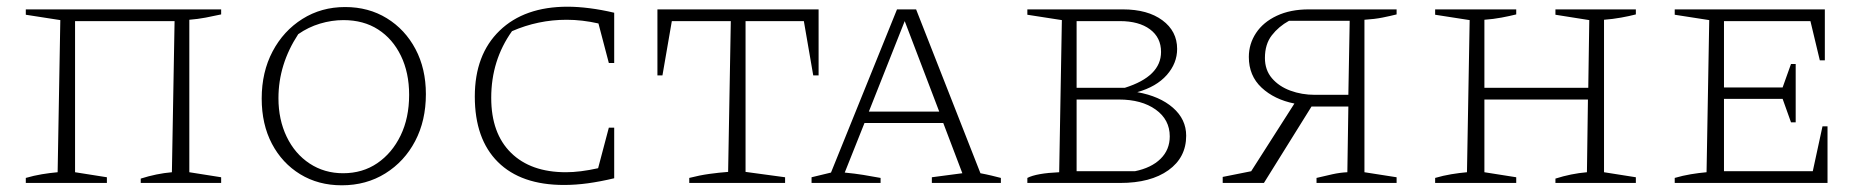

<svg xmlns="http://www.w3.org/2000/svg" viewBox="-20 -546 5576 573"><path d="M204 -483V-32L299 -17V0H57V-15Q81 -22 105 -26Q129 -30 152 -32L160 -486L57 -502V-518H640V-503Q618 -498 594 -493.5Q570 -489 545 -487V-32L640 -17V0H400V-13Q447 -28 493 -32L501 -483Z M1000 7Q930 7 876 -26Q822 -59 791.5 -117Q761 -175 761 -252Q761 -331 793.5 -392.5Q826 -454 882.5 -489.5Q939 -525 1010 -525Q1080 -525 1134.5 -491.5Q1189 -458 1220 -399.5Q1251 -341 1251 -265Q1251 -186 1219 -125Q1187 -64 1130 -28.5Q1073 7 1000 7ZM1004 -29Q1062 -29 1106 -59Q1150 -89 1175.5 -141.5Q1201 -194 1201 -263Q1201 -329 1176.5 -379.5Q1152 -430 1108.5 -458Q1065 -486 1005 -486Q970 -486 935 -475.5Q900 -465 870 -444Q811 -354 811 -253Q811 -189 835.5 -138Q860 -87 904 -58Q948 -29 1004 -29Z M1663 6Q1535 6 1466 -62.5Q1397 -131 1397 -258Q1397 -383 1471 -454.5Q1545 -526 1674 -526Q1704 -526 1739.5 -521.5Q1775 -517 1813 -508V-358H1797L1766 -476Q1717 -487 1671 -487Q1586 -487 1508 -453Q1446 -366 1446 -254Q1446 -148 1505 -90Q1564 -32 1669 -32Q1690 -32 1714 -35Q1738 -38 1765 -44L1797 -165H1813V-14Q1771 -4 1734.5 1Q1698 6 1663 6Z M2423 -518V-321H2407L2379 -483H2205V-33L2323 -17V0H2037V-15Q2068 -23 2097 -27Q2126 -31 2153 -33L2161 -483H1985L1957 -321H1942V-518Z M2906 -29Q2917 -27 2923.5 -25.5Q2930 -24 2939 -22Q2948 -20 2967 -15V0H2761V-17L2852 -29L2795 -179H2560L2501 -31Q2532 -28 2556.5 -24Q2581 -20 2608 -15V0H2402V-17L2460 -31L2657 -518H2714ZM2573 -213H2783L2680 -483Z M3374 -271Q3441 -259 3480.5 -224.5Q3520 -190 3520 -141Q3520 -76 3467 -38Q3414 0 3323 0H3046V-15Q3073 -29 3141 -32L3149 -486L3046 -502V-518H3331Q3405 -518 3449 -485.5Q3493 -453 3493 -400Q3493 -357 3462 -322Q3431 -287 3374 -271ZM3322 -483H3193V-284H3337Q3445 -318 3445 -391Q3445 -434 3412 -458.5Q3379 -483 3322 -483ZM3319 -249H3193V-35H3367Q3416 -45 3443.5 -72Q3471 -99 3471 -139Q3471 -189 3429 -219Q3387 -249 3319 -249Z M3629 0V-18L3714 -35L3843 -237Q3783 -249 3745 -284.5Q3707 -320 3707 -376Q3707 -415 3728.5 -447.5Q3750 -480 3790.5 -499Q3831 -518 3886 -518H4148V-503Q4128 -498 4105.5 -493.5Q4083 -489 4052 -487V-32L4148 -17V0H3909V-15Q3934 -21 3956.5 -26Q3979 -31 4001 -32L4004 -228H3894L3752 0ZM3904 -263H4004L4008 -484H3827Q3796 -467 3775.5 -440.5Q3755 -414 3755 -373Q3755 -337 3776 -312.5Q3797 -288 3831 -275.5Q3865 -263 3904 -263Z M4263 0V-15Q4287 -22 4311 -26Q4335 -30 4358 -32L4366 -486L4263 -502V-518H4505V-503Q4485 -498 4461 -493.5Q4437 -489 4410 -487V-284H4720L4723 -486L4622 -502V-518H4862V-503Q4843 -498 4818 -493.5Q4793 -489 4767 -487V-32L4862 -17V0H4622V-13Q4669 -28 4716 -32L4719 -249H4410V-32L4505 -17V0Z M5419 -169H5434V0H4978V-15Q5002 -22 5026 -26Q5050 -30 5073 -32L5081 -486L4978 -502V-518H5426V-366H5411L5383 -483H5125V-285H5300L5325 -355H5339V-181H5325L5300 -251H5125V-35H5390Z"/></svg>

Font: Piazzolla SC ExtraLight
Style: Regular
Weight: 200
Designer: Juan Pablo del Peral
Foundry: Huerta Tipografica
Version: Version 1.330